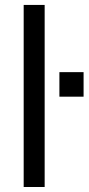

<svg xmlns="http://www.w3.org/2000/svg" viewBox="-20 -747 355 767"><path d="M74.6 -727.3H158.4V0H74.6ZM313.9 -360.8H217.3V-458.8H313.9Z"/></svg>

Font: Riot Sans
Style: Regular
Weight: 400
Designer: Rasmus Andersson
Foundry: rsms
Version: Version 4.001